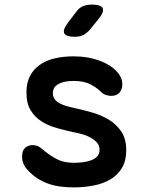

<svg xmlns="http://www.w3.org/2000/svg" viewBox="-20 -805 640 835"><path d="M301 10Q269 10 240.5 6Q212 2 187.5 -7Q163 -16 141 -30.5Q119 -45 99 -67Q88 -79 82 -93.5Q76 -108 76 -124Q76 -150 89 -162Q102 -174 122 -174Q132 -174 142 -170.5Q152 -167 162 -158Q193 -131 225 -114Q257 -97 300 -97Q317 -97 337 -99Q357 -101 374 -107Q391 -113 402 -124Q413 -135 413 -154Q413 -172 402 -184.5Q391 -197 374 -206.5Q357 -216 337 -221.5Q317 -227 300 -230Q264 -238 227.5 -248Q191 -258 161.5 -276.5Q132 -295 113.5 -325Q95 -355 95 -403Q95 -445 110.5 -474.5Q126 -504 153 -523Q180 -542 217.5 -551Q255 -560 300 -560Q363 -560 416 -540Q469 -520 497 -483Q504 -473 508 -462.5Q512 -452 512 -439Q512 -416 499.5 -402Q487 -388 464 -388Q453 -388 440.5 -392Q428 -396 418 -407Q398 -426 370.5 -439.5Q343 -453 300 -453Q281 -453 264.5 -450Q248 -447 235.5 -440.5Q223 -434 216.5 -424Q210 -414 210 -400Q210 -384 218.5 -373Q227 -362 240.5 -355Q254 -348 270 -343.5Q286 -339 300 -336Q338 -328 378.5 -316.5Q419 -305 452.5 -285Q486 -265 507.5 -233Q529 -201 529 -152Q529 -105 510 -74Q491 -43 459.5 -24.5Q428 -6 386.5 2Q345 10 301 10ZM306 -645Q267 -645 259.5 -660Q252 -675 276 -707L311 -753Q324 -771 340.5 -778Q357 -785 379 -785Q419 -785 426.5 -769.5Q434 -754 409 -723L370 -675Q357 -660 341.5 -652.5Q326 -645 306 -645Z"/></svg>

Font: Maple Mono NL SemiBold
Style: Regular
Weight: 600
Monospace: yes
Designer: subframe7536
Version: Version 7.000